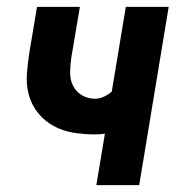

<svg xmlns="http://www.w3.org/2000/svg" viewBox="-20 -540 540 560"><path d="M261 0 286 -150Q278 -149 271 -148.5Q264 -148 257 -148Q225 -148 194 -153Q163 -158 136.5 -172.5Q110 -187 91 -210.5Q72 -234 64 -263.5Q56 -293 58.5 -325Q61 -357 66 -389L88 -520H213L188 -372Q185 -351 184.5 -330Q184 -309 192.5 -291Q201 -273 218.5 -262.5Q236 -252 257 -252Q270 -252 283 -258Q296 -264 306 -273L347 -520H472L386 0Z"/></svg>

Font: Iosevka Term Curly Extrabold
Style: Italic
Weight: 800
Italic angle: -9°
Designer: Belleve Invis
Foundry: Belleve Invis
Version: Version 32.3.0